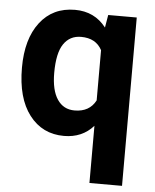

<svg xmlns="http://www.w3.org/2000/svg" viewBox="-53 -583 671 831"><g transform="rotate(5 282.5 -167.5)"><path d="M32.2 -269Q32.2 -393.6 87.6 -465.8Q143.1 -538.1 239.7 -538.1Q324.7 -538.1 375 -473.1L384.3 -528.3H508.3V203.1H366.7V-45.4Q317.9 9.8 238.8 9.8Q144.5 9.8 88.4 -63.5Q32.2 -136.7 32.2 -269ZM173.3 -258.8Q173.3 -183.1 200 -143.6Q226.6 -104 274.9 -104Q339.8 -104 366.7 -155.8V-374Q340.3 -423.8 275.9 -423.8Q227.1 -423.8 200.2 -384.3Q173.3 -344.7 173.3 -258.8Z"/></g></svg>

Font: Roboto
Style: Bold
Weight: 700
Designer: Google
Version: Version 2.134; 2016; ttfautohint (v1.6)